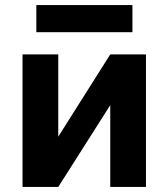

<svg xmlns="http://www.w3.org/2000/svg" viewBox="-20 -739 662 761"><path d="M124 -611.3V-718.8H504.9V-611.3ZM417 -322.3 210.9 2H69.3V-523.4H210.9V-197.3L417 -523.4H558.6V2H417Z"/></svg>

Font: Nasu
Style: Bold
Weight: 700
Designer: Ryoko NISHIZUKA (kana &amp; ideographs); Paul D. Hunt (Latin, Greek &amp; Cyrillic); Wenlong ZHANG (bopomofo); Sandoll C
Version: Version 2014.1215